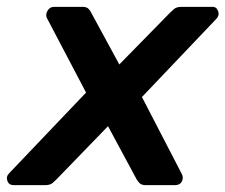

<svg xmlns="http://www.w3.org/2000/svg" viewBox="-57 -540 657 560"><path d="M-17 0Q-31 0 -35.5 -12.5Q-40 -25 -30 -35L194 -270L80 -487Q75 -497 81.5 -508.5Q88 -520 101 -520H184Q196 -520 201.5 -514Q207 -508 209 -503L291 -352L439 -503Q444 -508 451 -514Q458 -520 473 -520H561Q574 -521 579 -508Q584 -495 573 -484L357 -257L473 -33Q479 -22 473.5 -11Q468 0 453 0H368Q356 0 350.5 -5.5Q345 -11 342 -16L258 -172L107 -16Q103 -12 96 -6Q89 0 74 0Z"/></svg>

Font: Rubik Light Medium
Style: Italic
Weight: 500
Italic angle: -12°
Version: Version 2.104